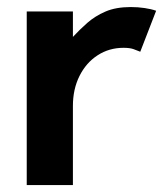

<svg xmlns="http://www.w3.org/2000/svg" viewBox="-20 -529 470 553"><path d="M384 -380Q374.7 -384 364 -387.7Q353.3 -391.3 336 -391.3Q294.3 -391.3 261.2 -369.8Q228 -348.3 209 -310.3Q190 -272.3 190 -224V4H57V-496H190V-422.7Q209 -443.3 231.3 -463Q253.7 -482.7 283.7 -495.7Q313.7 -508.7 356.7 -508.7Q377.7 -508.7 396.7 -505.8Q415.7 -503 429.7 -498Z"/></svg>

Font: Nata Sans
Style: Regular
Weight: 400
Designer: Daniel Uzquiano Cruz
Version: Version 1.001